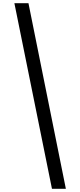

<svg xmlns="http://www.w3.org/2000/svg" viewBox="-20 -813 502 1201"><path d="M158 -793 392 368H305L70 -793Z"/></svg>

Font: Noto Sans Kannada ExtraCondensed Medium
Style: Regular
Weight: 500
Width: 2
Designer: Jelle Bosma - Monotype Design Team
Foundry: Monotype Imaging Inc.
Version: Version 2.005; ttfautohint (v1.8.4.7-5d5b)